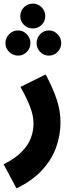

<svg xmlns="http://www.w3.org/2000/svg" viewBox="-56 -810 422 1060"><path d="M35 230 -36 97Q28 65 64 28Q100 -9 114.5 -48.5Q129 -88 129 -128Q129 -172 109.5 -222Q90 -272 57 -330L196 -399Q237 -322 257.5 -259.5Q278 -197 278 -134Q278 -65 254 3Q230 71 176 129.5Q122 188 35 230ZM126 -653Q96 -653 76 -673Q56 -693 56 -721Q56 -749 76 -769.5Q96 -790 126 -790Q154 -790 174 -769.5Q194 -749 194 -721Q194 -693 174 -673Q154 -653 126 -653ZM44 -503Q15 -503 -5.5 -523.5Q-26 -544 -26 -572Q-26 -600 -5.5 -621Q15 -642 44 -642Q72 -642 92 -621Q112 -600 112 -572Q112 -544 92 -523.5Q72 -503 44 -503ZM214 -503Q185 -503 165.5 -523.5Q146 -544 146 -572Q146 -600 165.5 -621Q185 -642 214 -642Q242 -642 262 -621Q282 -600 282 -572Q282 -544 262 -523.5Q242 -503 214 -503Z"/></svg>

Font: Noto Sans Arabic ExtCond ExtBd
Style: Regular
Weight: 800
Width: 2
Designer: Monotype Design Team, Nadine Chahine, Nizar Qandah and Khaled Hosny
Foundry: Monotype Imaging Inc.
Version: Version 2.012; ttfautohint (v1.8.4.7-5d5b)